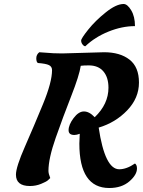

<svg xmlns="http://www.w3.org/2000/svg" viewBox="-20 -923 717 963"><path d="M657 -792Q592 -792 524 -764.5Q456 -737 408 -691Q401 -691 394 -700Q387 -709 387 -719.5Q387 -730 422.5 -774.5Q458 -819 510.5 -861Q563 -903 600 -903Q619 -903 638 -871.5Q657 -840 657 -792ZM292 -655 502 -661Q582 -661 629.5 -624Q677 -587 677 -509Q677 -431 618 -369.5Q559 -308 475 -283Q506 -74 578 -74Q615 -74 657 -103Q667 -96 667 -78Q667 -46 628.5 -13Q590 20 528 20Q378 20 378 -203Q378 -220 380 -252Q364 -246 353 -246Q324 -246 324 -270Q324 -297 349 -330.5Q374 -364 401 -364Q428 -364 455 -335Q524 -401 524 -483Q524 -535 498.5 -565Q473 -595 425 -595Q399 -595 385 -593Q378 -545 337 -440.5Q296 -336 259.5 -232Q223 -128 223 -66Q223 -52 232 -30Q228 -26 220.5 -19Q213 -12 186.5 -1Q160 10 130 10Q60 10 60 -47Q60 -85 105 -187.5Q150 -290 195.5 -400.5Q241 -511 241 -571Q241 -589 225.5 -596.5Q210 -604 170 -607Q162 -612 162 -630.5Q162 -649 177 -661Q184 -661 205 -659Q247 -655 292 -655Z"/></svg>

Font: Clara
Style: Regular
Weight: 400
Designer: Proyecto DEMO
Foundry: Proyecto DEMO
Version: Version 1.002